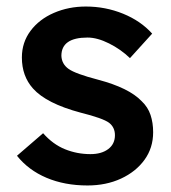

<svg xmlns="http://www.w3.org/2000/svg" viewBox="-20 -558 525 588"><path d="M248 10Q178 10 122.5 -13.5Q67 -37 32 -81L112 -150Q142 -116 179 -101Q216 -86 257 -86Q291 -86 311.5 -101.5Q332 -117 332 -144Q332 -168 314 -182Q295 -196 227 -213Q122 -241 81 -287Q47 -325 47 -382Q47 -428 73.5 -463.5Q100 -499 145 -518.5Q190 -538 243 -538Q303 -538 357 -516Q411 -494 446 -455L378 -380Q350 -407 314 -425Q278 -443 248 -443Q168 -443 168 -387Q169 -362 190 -347Q211 -332 280 -314Q375 -289 414 -248Q433 -230 441 -206Q449 -182 449 -153Q449 -105 422.5 -68.5Q396 -32 350.5 -11Q305 10 248 10Z"/></svg>

Font: Lexend Deca Medium
Style: Regular
Weight: 500
Designer: Bonnie Shaver-Troup, Thomas Jockin
Foundry: Lexend
Version: Version 1.008; ttfautohint (v1.8.4.7-5d5b)